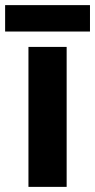

<svg xmlns="http://www.w3.org/2000/svg" viewBox="-33 -729 371 749"><path d="M227 0H78V-546H227ZM318 -709V-606H-13V-709Z"/></svg>

Font: Noto Sans Cham
Style: Regular
Weight: 400
Designer: Monotype Design Team
Foundry: Monotype Imaging Inc.
Version: Version 2.002